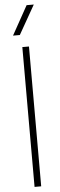

<svg xmlns="http://www.w3.org/2000/svg" viewBox="-65 -1039 334 1067"><g transform="rotate(-5 101.5 -505.0)"><path d="M120 0H83V-780H120ZM75 -848H37L127 -1010H167Z"/></g></svg>

Font: Tanohe Sans ExtraLight
Style: Regular
Weight: 250
Designer: Village Type and Design LLC & Cristiano Sobral
Foundry: Cooper Hewitt Smithsonian Design Museum
Version: Version 1.00;May 30, 2020;FontCreator 12.0.0.2522 64-bit; tt